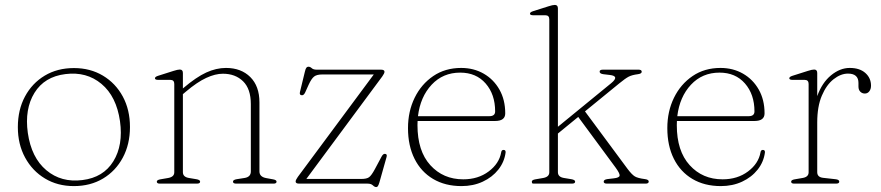

<svg xmlns="http://www.w3.org/2000/svg" viewBox="-20 -746 3578 780"><path d="M280.5 -469.5Q346.5 -469.5 398 -438.8Q449.5 -408 478.8 -354Q508 -300 508 -230Q508 -160 479 -105.8Q450 -51.5 398.8 -20.8Q347.5 10 280 10Q214 10 162.8 -20.8Q111.5 -51.5 82 -105.8Q52.5 -160 52.5 -229.5Q52.5 -300 81.5 -354Q110.5 -408 161.8 -438.8Q213 -469.5 280.5 -469.5ZM315 -14.5Q400 -25 440.5 -90.8Q481 -156.5 467.5 -253.5Q453 -354.5 392.2 -405.2Q331.5 -456 245.5 -445Q160.5 -434.5 120 -368.8Q79.5 -303 93 -206Q107.5 -105.5 168.2 -54.5Q229 -3.5 315 -14.5Z M723 -449.5V-386.5L724.5 -388Q777.5 -433 818 -451.5Q858.5 -470 898 -470Q959.5 -470 996.8 -433Q1034 -396 1034 -330V-49.5Q1034 -27.5 1061.5 -22.5L1089 -17.5Q1103.5 -15 1103.5 -8Q1103.5 0 1091 0H940Q926.5 0 926.5 -8Q926.5 -15.5 941.5 -18L973.5 -23Q999 -27 999 -49.5V-323Q999 -385 967.5 -415.8Q936 -446.5 885.5 -446.5Q854.5 -446.5 817.8 -429.5Q781 -412.5 735.5 -374L723 -363.5V-46.5Q723 -27 747.5 -23L777.5 -18Q793 -15.5 793 -8Q793 0 779.5 0H629.5Q617 0 617 -8Q617 -15 631.5 -17.5L663.5 -23Q688 -27.5 688 -46V-405Q688 -421.5 672 -421.5H623Q609.5 -421.5 609.5 -428Q609.5 -434 622 -438L685 -458Q702 -463.5 710.5 -463.5Q723 -463.5 723 -449.5Z M1533 -435.5 1224.5 -19H1447.5Q1469.5 -19 1479.2 -26Q1489 -33 1503 -59L1530.5 -110.5Q1536.5 -121 1543 -121Q1554 -121 1550.5 -108.5L1521.5 -5.5Q1518 6 1515.2 10Q1512.5 14 1508.5 14Q1502 14 1494.8 7Q1487.5 0 1473.5 0H1195.5Q1181 0 1181 -8.5Q1181 -15 1190 -27.5L1498.5 -443.5H1289.5Q1266.5 -443.5 1255.8 -434.8Q1245 -426 1234 -402L1220 -371Q1214.5 -359 1207 -359Q1195.5 -359 1198.5 -372L1218.5 -454.5Q1221.5 -467.5 1224.8 -471.2Q1228 -475 1233 -475Q1240 -475 1246.5 -469Q1253 -463 1266 -463H1527.5Q1542 -463 1542 -454.5Q1542 -448 1533 -435.5Z M2032.5 -285.5Q2032.5 -254.5 1991.5 -254.5H1676.5Q1676 -246 1676 -237.5Q1676 -132.5 1728.2 -75Q1780.5 -17.5 1862 -17.5Q1922.5 -17.5 1965.2 -49.5Q2008 -81.5 2016 -127Q2017.5 -137 2025.5 -137Q2035 -137 2034 -126.5Q2029 -88 2004.5 -57Q1980 -26 1941.2 -8Q1902.5 10 1855 10Q1788.5 10 1739.5 -19Q1690.5 -48 1664 -101Q1637.5 -154 1637.5 -225.5Q1637.5 -293.5 1664.5 -348.8Q1691.5 -404 1740 -437Q1788.5 -470 1853.5 -470Q1904.5 -470 1945 -446.8Q1985.5 -423.5 2009 -382Q2032.5 -340.5 2032.5 -285.5ZM1849.5 -451Q1779.5 -451 1733.5 -401.8Q1687.5 -352.5 1678 -274H1968Q1991.5 -274 1991.5 -293.5Q1991.5 -362.5 1953 -406.8Q1914.5 -451 1849.5 -451Z M2148.5 0Q2142.5 0 2141.5 -2.2Q2140.5 -4.5 2140.5 -8Q2140.5 -15 2155 -17.5L2187 -23Q2211.5 -27.5 2211.5 -46V-667.5Q2211.5 -684 2195.5 -684H2146.5Q2133 -684 2133 -690.5Q2133 -696.5 2145.5 -700.5L2208.5 -720.5Q2225.5 -726 2234 -726Q2246.5 -726 2246.5 -712V-231L2463.5 -408.5Q2498 -437 2457 -441.5L2431.5 -444.5Q2416 -446.5 2416 -455Q2416 -463 2429.5 -463H2574Q2587 -463 2587 -454.5Q2587 -446.5 2571 -444.5Q2547.5 -441.5 2534 -434.5Q2520.5 -427.5 2495.5 -407L2356.5 -293.5L2529 -60.5Q2547 -36.5 2559.2 -29.2Q2571.5 -22 2599.5 -18.5Q2615.5 -16.5 2615.5 -8.5Q2615.5 0 2602.5 0H2446Q2432.5 0 2432.5 -8Q2432.5 -16.5 2448 -18.5L2473.5 -21.5Q2496 -24 2497.2 -32.5Q2498.5 -41 2481 -65L2329 -271L2246.5 -203.5V-46.5Q2246.5 -27 2271 -23L2301 -18Q2316.5 -15.5 2316.5 -8Q2316.5 0 2303 0Z M3086 -285.5Q3086 -254.5 3045 -254.5H2730Q2729.5 -246 2729.5 -237.5Q2729.5 -132.5 2781.8 -75Q2834 -17.5 2915.5 -17.5Q2976 -17.5 3018.8 -49.5Q3061.5 -81.5 3069.5 -127Q3071 -137 3079 -137Q3088.5 -137 3087.5 -126.5Q3082.5 -88 3058 -57Q3033.5 -26 2994.8 -8Q2956 10 2908.5 10Q2842 10 2793 -19Q2744 -48 2717.5 -101Q2691 -154 2691 -225.5Q2691 -293.5 2718 -348.8Q2745 -404 2793.5 -437Q2842 -470 2907 -470Q2958 -470 2998.5 -446.8Q3039 -423.5 3062.5 -382Q3086 -340.5 3086 -285.5ZM2903 -451Q2833 -451 2787 -401.8Q2741 -352.5 2731.5 -274H3021.5Q3045 -274 3045 -293.5Q3045 -362.5 3006.5 -406.8Q2968 -451 2903 -451Z M3300 -449.5V-355.5Q3319.5 -410 3356 -440Q3392.5 -470 3432 -470Q3472.5 -470 3495.5 -449.5Q3518.5 -429 3518.5 -398Q3518.5 -384 3511.5 -375Q3504.5 -366 3493.5 -366Q3482.5 -366 3475 -373.5Q3467.5 -381 3467.5 -394.5V-409Q3467.5 -447 3425 -447Q3395.5 -447 3366.5 -424.2Q3337.5 -401.5 3318.8 -357.5Q3300 -313.5 3300 -248.5V-46.5Q3300 -26 3324.5 -23.5L3374 -18Q3389.5 -16.5 3389.5 -8Q3389.5 0 3376 0H3206.5Q3194 0 3194 -8Q3194 -15 3208.5 -17.5L3240.5 -23Q3265 -27 3265 -46V-405Q3265 -421.5 3249 -421.5H3200Q3186.5 -421.5 3186.5 -428Q3186.5 -434 3199 -438L3262 -458Q3279 -463.5 3287.5 -463.5Q3300 -463.5 3300 -449.5Z"/></svg>

Font: Fraunces 9pt S000 Thin
Style: Regular
Weight: 100
Version: Version 1.000; ttfautohint (v1.8.3)